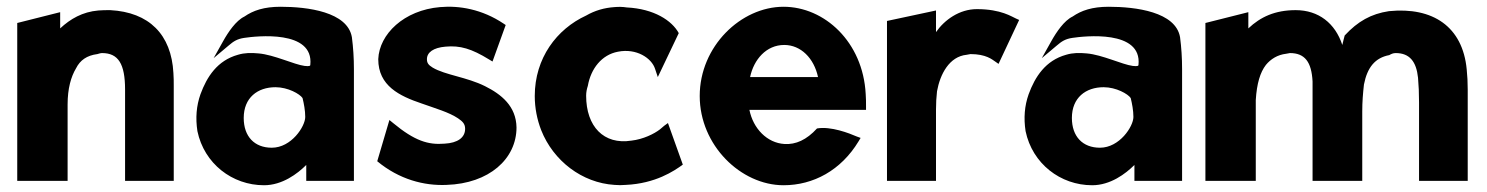

<svg xmlns="http://www.w3.org/2000/svg" viewBox="-20 -525 4400 568"><path d="M494 10V-270C494 -283 494 -296 493 -309C487 -423 421 -489 306 -495H305C294 -495 283 -495 271 -494C224 -490 188 -469 158 -441V-489L31 -457V10H180V-216C180 -263 190 -298 205 -323C217 -347 237 -361 268 -365C272 -366 277 -368 282 -368C330 -368 350 -336 350 -260V10Z M703 -476C678 -464 655 -430 640 -403L612 -353L656 -390C671 -403 682 -410 703 -413C737 -418 909 -438 898 -333C898 -331 897 -328 881 -330C850 -334 791 -363 745 -367C723 -369 704 -369 684 -363C623 -346 592 -298 573 -246C561 -212 558 -176 564 -137C584 -41 667 23 761 23C815 23 860 -11 886 -37V10H1027V-320C1027 -354 1025 -384 1021 -415C1008 -490 890 -505 810 -505C761 -505 729 -494 703 -476ZM784 -88C733 -88 701 -121 701 -176C701 -236 742 -267 795 -267C832 -267 867 -247 875 -235C879 -219 883 -198 883 -179C883 -151 842 -88 784 -88Z M1096 -48C1161 6 1235 25 1301 22C1427 18 1508 -55 1508 -148C1507 -211 1463 -246 1415 -270C1361 -297 1297 -303 1260 -325C1247 -333 1243 -339 1243 -350C1243 -370 1262 -384 1298 -387C1341 -391 1375 -381 1427 -349L1437 -343L1476 -451L1470 -455C1406 -498 1338 -509 1282 -504C1175 -495 1102 -424 1099 -350C1099 -271 1162 -241 1227 -219C1269 -204 1308 -193 1335 -175C1348 -166 1356 -159 1356 -144C1356 -118 1334 -102 1295 -100C1247 -96 1207 -108 1143 -161L1132 -170Z M1714 -242C1714 -252 1716 -262 1719 -271C1728 -322 1760 -363 1808 -372C1863 -383 1908 -353 1918 -321L1926 -297L1988 -427C1968 -464 1915 -499 1834 -503C1822 -505 1809 -505 1798 -504C1768 -502 1740 -494 1714 -479C1627 -439 1562 -353 1562 -241C1562 -205 1569 -171 1581 -140C1617 -49 1702 16 1798 22C1808 23 1821 23 1831 22C1919 18 1974 -19 2000 -38L1956 -161L1945 -153C1940 -149 1936 -145 1932 -142C1915 -129 1883 -113 1848 -109C1766 -96 1714 -151 1714 -242Z M2197 -200H2542V-210C2542 -222 2542 -235 2541 -247C2533 -401 2419 -505 2298 -505C2172 -505 2050 -388 2050 -241C2050 -95 2172 23 2298 23C2386 23 2468 -21 2520 -107L2526 -117L2515 -121C2492 -131 2438 -152 2397 -145C2366 -111 2334 -97 2301 -99C2249 -102 2208 -145 2197 -200ZM2400 -297H2199C2210 -349 2247 -392 2300 -392C2349 -392 2388 -353 2400 -297Z M2995 -466 2986 -470C2974 -475 2942 -498 2870 -498C2818 -498 2774 -466 2749 -430V-494L2604 -463V10H2749V-201C2749 -220 2750 -237 2752 -255C2761 -305 2788 -358 2840 -363C2843 -363 2848 -365 2851 -365C2897 -365 2915 -349 2924 -343L2934 -336Z M3153 -476C3128 -464 3105 -430 3090 -403L3062 -353L3106 -390C3121 -403 3132 -410 3153 -413C3187 -418 3359 -438 3348 -333C3348 -331 3347 -328 3331 -330C3300 -334 3241 -363 3195 -367C3173 -369 3154 -369 3134 -363C3073 -346 3042 -298 3023 -246C3011 -212 3008 -176 3014 -137C3034 -41 3117 23 3211 23C3265 23 3310 -11 3336 -37V10H3477V-320C3477 -354 3475 -384 3471 -415C3458 -490 3340 -505 3260 -505C3211 -505 3179 -494 3153 -476ZM3234 -88C3183 -88 3151 -121 3151 -176C3151 -236 3192 -267 3245 -267C3282 -267 3317 -247 3325 -235C3329 -219 3333 -198 3333 -179C3333 -151 3292 -88 3234 -88Z M3673 -441V-489L3546 -457V10H3695V-229C3698 -278 3708 -311 3725 -333C3739 -350 3759 -363 3785 -366C3788 -366 3793 -368 3796 -368C3840 -368 3860 -342 3863 -284V10H4010V-195C4010 -224 4012 -248 4015 -275C4025 -326 4048 -354 4090 -362C4095 -365 4101 -368 4109 -368C4150 -368 4170 -343 4175 -295C4177 -273 4178 -248 4178 -222V10H4322V-260C4322 -281 4321 -301 4319 -320C4307 -446 4219 -505 4089 -492C4036 -484 3997 -462 3958 -420C3956 -411 3953 -402 3951 -392C3930 -456 3881 -495 3813 -495C3752 -495 3709 -475 3673 -441Z"/></svg>

Font: Bluebird
Style: SfBdNrw
Weight: 700
Designer: Jasper
Foundry: Cannot Into Space Fonts
Version: Version 0.98